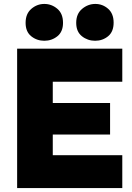

<svg xmlns="http://www.w3.org/2000/svg" viewBox="-20 -955 669 975"><path d="M67 0V-708H601V-540H248V-432H539V-272H248V-167H601V0ZM463 -748Q425 -748 396 -771Q367 -794 367 -839Q367 -885 397 -910Q427 -935 464 -935Q501 -935 529 -910.5Q557 -886 557 -840Q557 -794 529 -771Q501 -748 463 -748ZM205 -748Q167 -748 138.5 -771Q110 -794 110 -839Q110 -885 139 -910Q168 -935 205 -935Q242 -935 271 -910.5Q300 -886 300 -839Q300 -794 271.5 -771Q243 -748 205 -748Z"/></svg>

Font: Onest Black
Style: Regular
Weight: 900
Designer: Dmitri Voloshin, Andrey Kudryavtsev
Foundry: Dmitri Voloshin, Andrey Kudryavtsev
Version: Version 1.000;gftools[0.9.33]